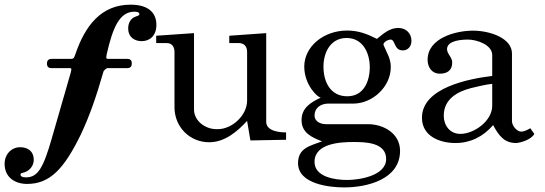

<svg xmlns="http://www.w3.org/2000/svg" viewBox="-182 -611 2357 830"><path d="M-162.1 97.2C-162.1 154.3 -119.1 184.1 -64.5 184.1C34.2 184.1 95.2 118.2 167 -28.8C204.6 -108.4 232.9 -189 264.2 -297.9C264.2 -304.7 277.3 -316.4 282.2 -316.4H367.2C381.3 -316.4 387.7 -322.8 387.7 -336.9C387.7 -350.1 381.3 -356.4 368.2 -356.4H290C281.2 -356.4 277.3 -356.4 277.3 -363.3C277.3 -367.2 278.8 -371.1 279.8 -378.9C305.7 -491.7 334.5 -560.5 399.4 -560.5C409.7 -560.5 420.4 -558.1 420.4 -550.3C420.4 -542.5 413.6 -543.9 399.4 -537.1C382.3 -529.3 372.1 -511.2 372.1 -487.8C372.1 -451.7 397.9 -433.1 430.7 -433.1C464.4 -433.1 494.1 -455.6 494.1 -503.4C494.1 -551.8 464.4 -590.8 382.3 -590.8C256.3 -590.8 186 -501 143.6 -376C136.7 -356.4 135.7 -356.4 117.2 -356.4H42C27.8 -356.4 21 -350.1 21 -335.9C21 -322.8 27.8 -316.4 40.5 -316.4H116.2C124 -316.4 126.5 -316.4 126.5 -311C126.5 -308.6 125 -304.7 124 -297.9L42 -13.2C5.4 114.3 -18.1 155.8 -69.8 155.8C-86.9 155.8 -93.3 150.4 -93.3 144C-93.3 133.3 -81.5 140.1 -62 127C-46.4 116.7 -36.1 99.6 -36.1 79.1C-36.1 44.9 -59.6 25.4 -94.7 25.4C-133.3 25.4 -162.1 56.6 -162.1 97.2Z M493.2 -424.8H538.6C563.5 -424.8 572.3 -406.2 572.3 -386.2V-147.5C572.3 -61.5 638.7 3.9 722.2 3.9C789.6 3.9 842.8 -41.5 886.2 -88.4L900.4 -3.9L1054.7 -6.8V-38.6C1024.9 -38.6 968.8 -44.4 968.8 -84.5V-467.8L809.1 -456.5V-424.8H850.6C872.6 -424.8 886.2 -411.1 886.2 -386.2V-176.3C886.2 -111.8 820.8 -52.7 759.8 -52.7H753.9C703.6 -52.7 656.7 -89.4 656.7 -137.7V-467.8L493.2 -456.5Z M1106.4 94.2C1106.4 185.1 1242.7 199.2 1305.7 199.2C1404.3 199.2 1547.4 165 1547.4 41C1547.4 -33.2 1477.5 -74.2 1408.7 -74.2H1227.5C1204.6 -74.2 1177.7 -85 1177.7 -111.8C1177.7 -145 1204.6 -162.1 1234.4 -163.1H1344.7C1428.7 -163.1 1507.3 -235.8 1507.3 -320.8C1507.3 -358.9 1490.7 -380.9 1476.6 -415L1475.6 -418C1475.6 -430.2 1496.6 -439.9 1506.3 -439.9C1528.3 -439.9 1519.5 -393.1 1559.6 -393.1C1582.5 -393.1 1596.7 -412.1 1596.7 -434.1C1596.7 -467.8 1572.3 -490.2 1539.6 -490.2C1502.4 -490.2 1475.6 -465.8 1447.3 -442.9C1404.3 -464.8 1366.7 -479 1318.4 -479C1216.3 -479 1133.3 -409.2 1133.3 -323.2C1133.3 -243.7 1191.4 -189.9 1203.1 -189.9H1203.6C1203.6 -189 1202.6 -188 1202.6 -188C1160.6 -168 1121.6 -144 1121.6 -91.8C1121.6 -37.1 1165.5 -17.1 1210.4 0C1160.6 19 1106.4 27.8 1106.4 94.2ZM1177.7 88.9C1177.7 7.8 1290.5 2.9 1346.7 2.9C1395.5 2.9 1487.3 3.9 1487.3 76.2C1487.3 148.9 1371.6 167 1318.4 167C1267.6 167 1177.7 154.8 1177.7 88.9ZM1216.3 -323.2C1216.3 -383.8 1246.6 -446.8 1316.4 -446.8C1386.7 -446.8 1416.5 -381.8 1416.5 -320.8C1416.5 -259.8 1390.6 -194.8 1319.3 -194.8C1245.6 -194.8 1216.3 -257.8 1216.3 -323.2Z M1642.1 -102.1C1642.1 -22 1718.8 7.3 1787.6 7.3C1851.6 7.3 1907.7 -21 1949.7 -70.3C1973.6 -25.9 1997.1 7.3 2049.3 7.3C2067.9 6.3 2115.2 -7.3 2127.9 -32.2L2110.4 -56.6C2099.1 -49.8 2083.5 -42 2071.8 -42C2051.3 -42 2031.2 -68.4 2031.2 -86.9V-379.9C2031.2 -445.8 1937 -478.5 1862.3 -478.5C1788.6 -478.5 1666.5 -446.8 1666.5 -352.5C1666.5 -320.3 1684.6 -292.5 1719.7 -292.5C1751.5 -292.5 1772.9 -307.1 1772.9 -340.8C1772.9 -363.8 1750.5 -377.4 1750.5 -398.4V-399.9C1752.4 -437 1815.9 -439.9 1841.8 -439.9C1877 -439.9 1945.8 -418.5 1945.8 -373V-282.7C1849.6 -271 1642.1 -233.4 1642.1 -102.1ZM1736.3 -110.8C1736.3 -181.6 1793.5 -214.8 1855.5 -230.5C1876 -235.4 1921.4 -246.6 1945.8 -248.5V-153.8C1945.8 -87.9 1867.2 -32.2 1808.1 -32.2C1763.2 -32.2 1736.3 -68.4 1736.3 -110.8Z"/></svg>

Font: MusGlyphs
Style: Regular
Weight: 400
Version: Version 2.1